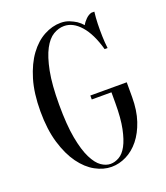

<svg xmlns="http://www.w3.org/2000/svg" viewBox="-135 -808 794 917"><g transform="rotate(-20 262.5 -350.0)"><path d="M395 -320H295V-340H480V-265Q480 -197 462.5 -145Q445 -93 416.5 -57.5Q388 -22 351 -3.5Q314 15 275 15Q234 15 193 -7.5Q152 -30 119 -75.5Q86 -121 65.5 -189.5Q45 -258 45 -350Q45 -442 65.5 -510.5Q86 -579 119.5 -624.5Q153 -670 195 -692.5Q237 -715 280 -715Q304 -715 323.5 -707Q343 -699 357 -690Q373 -679 385 -665Q393 -680 406.5 -693Q420 -706 435 -710H450Q448 -695 447 -680Q446 -666 445.5 -650.5Q445 -635 445 -620Q445 -603 445.5 -586.5Q446 -570 447 -556Q448 -540 450 -525H435Q412 -608 373.5 -651.5Q335 -695 290 -695Q262 -695 235 -679Q208 -663 187 -623.5Q166 -584 153 -517.5Q140 -451 140 -350Q140 -247 152.5 -179.5Q165 -112 185 -72Q205 -32 228.5 -16Q252 0 275 0Q297 0 319 -12.5Q341 -25 357.5 -55.5Q374 -86 384.5 -137Q395 -188 395 -265Z"/></g></svg>

Font: Oranienbaum
Style: Regular
Weight: 400
Designer: Oleg Pospelov and Jovanny Lemonad
Foundry: Oleg Pospelov and jovanny Lemonad
Version: Version 1.001; ttfautohint (v0.91) -l 8 -r 50 -G 200 -x 0 -w